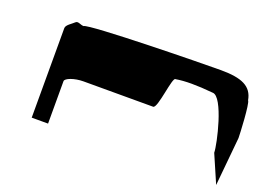

<svg xmlns="http://www.w3.org/2000/svg" viewBox="-83 -915 1272 927"><g transform="rotate(20 553.5 -451.5)"><path d="M135 -188H219V-406C219 -421 264 -438 310 -438H668C692 -438 706 -607 724 -600C770 -608 831 -608 915 -600C969 -600 1021 -372 1021 -330L1083 -187L1107 -437C1107 -454 1100 -612 1088 -624C1076 -692 1023 -716 915 -716C827 -716 240 -707 219 -689C202 -689 187 -704 175 -692C163 -680 135 -665 135 -648Z"/></g></svg>

Font: bitstorm
Style: maxext
Weight: 400
Version: Version 0.2